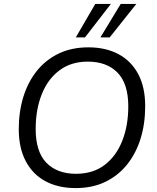

<svg xmlns="http://www.w3.org/2000/svg" viewBox="-20 -957 807 986"><path d="M368.3 8.9Q279.6 8.9 214.1 -26Q148.6 -60.9 112.5 -128.8Q76.4 -196.8 76.4 -293.7Q76.4 -383.2 100 -459.7Q123.7 -536.2 169.5 -593.3Q215.4 -650.3 281.8 -682.1Q348.2 -713.9 433.7 -713.9Q522.9 -713.9 588.4 -679Q653.9 -644.1 689.8 -576.7Q725.6 -509.2 725.6 -411.8Q725.6 -321.8 702 -245.3Q678.3 -168.8 632.4 -111.7Q586.6 -54.7 520.4 -22.9Q454.3 8.9 368.3 8.9ZM370.3 -64.5Q457.5 -64.5 517.2 -109.8Q576.8 -155.1 607.8 -233.7Q638.8 -312.2 638.8 -410.8Q638.8 -527.2 583.6 -583.9Q528.5 -640.5 430.7 -640.5Q344.5 -640.5 284.8 -595.4Q225.1 -550.3 194.2 -472.3Q163.2 -394.2 163.2 -294.6Q163.2 -177.8 218.3 -121.1Q273.5 -64.5 370.3 -64.5ZM369.3 -765 469.3 -936.9H549.5L416.5 -765ZM495.7 -765 599.9 -936.9H680.1L543.4 -765Z"/></svg>

Font: Nunito Sans 12pt ExtraLight
Style: Italic
Weight: 200
Italic angle: -9°
Designer: Vernon Adams
Foundry: Vernon Adams
Version: Version 3.101;gftools[0.9.27]